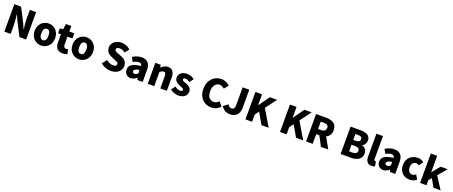

<svg xmlns="http://www.w3.org/2000/svg" viewBox="195 -2840 11537 4895"><g transform="rotate(20 5963.5 -392.5)"><path d="M86 0H256V-247C256 -337 241 -439 233 -522H238L311 -359L495 0H677V-744H507V-498C507 -409 521 -302 531 -223H526L453 -388L268 -744H86Z M1083 14C1227 14 1361 -96 1361 -284C1361 -473 1227 -583 1083 -583C938 -583 804 -473 804 -284C804 -96 938 14 1083 14ZM1083 -130C1016 -130 986 -190 986 -284C986 -379 1016 -439 1083 -439C1149 -439 1179 -379 1179 -284C1179 -190 1149 -130 1083 -130Z M1665 14C1723 14 1764 2 1794 -7L1766 -135C1752 -131 1732 -125 1714 -125C1672 -125 1642 -150 1642 -213V-430H1776V-569H1642V-719H1494L1474 -569L1387 -562V-430H1464V-211C1464 -76 1522 14 1665 14Z M2111 14C2255 14 2389 -96 2389 -284C2389 -473 2255 -583 2111 -583C1966 -583 1832 -473 1832 -284C1832 -96 1966 14 2111 14ZM2111 -130C2044 -130 2014 -190 2014 -284C2014 -379 2044 -439 2111 -439C2177 -439 2207 -379 2207 -284C2207 -190 2177 -130 2111 -130Z M2975 14C3155 14 3259 -95 3259 -219C3259 -324 3204 -386 3112 -423L3019 -460C2953 -486 2906 -502 2906 -543C2906 -583 2940 -605 2995 -605C3053 -605 3099 -585 3148 -548L3237 -660C3172 -725 3081 -758 2995 -758C2837 -758 2725 -658 2725 -533C2725 -425 2798 -360 2876 -329L2971 -289C3035 -262 3076 -248 3076 -205C3076 -165 3045 -140 2979 -140C2920 -140 2851 -171 2798 -216L2697 -93C2774 -22 2878 14 2975 14Z M3513 14C3576 14 3629 -15 3676 -57H3680L3693 0H3838V-323C3838 -501 3755 -583 3608 -583C3519 -583 3438 -553 3363 -508L3425 -391C3482 -423 3529 -441 3574 -441C3632 -441 3656 -414 3660 -368C3438 -344 3344 -279 3344 -159C3344 -64 3408 14 3513 14ZM3574 -124C3537 -124 3513 -140 3513 -173C3513 -213 3549 -245 3660 -260V-169C3634 -141 3610 -124 3574 -124Z M3975 0H4152V-380C4187 -413 4211 -431 4251 -431C4296 -431 4317 -408 4317 -330V0H4495V-352C4495 -494 4442 -583 4318 -583C4241 -583 4183 -544 4136 -498H4132L4120 -569H3975Z M4803 14C4958 14 5040 -67 5040 -172C5040 -275 4961 -316 4890 -343C4831 -364 4779 -377 4779 -411C4779 -438 4799 -452 4839 -452C4877 -452 4917 -432 4957 -404L5037 -510C4987 -547 4923 -583 4833 -583C4701 -583 4613 -510 4613 -402C4613 -308 4693 -262 4761 -235C4819 -212 4874 -196 4874 -162C4874 -134 4854 -117 4807 -117C4762 -117 4715 -137 4663 -177L4584 -66C4641 -18 4729 14 4803 14Z M5701 14C5798 14 5881 -23 5944 -96L5850 -208C5815 -170 5767 -140 5708 -140C5603 -140 5535 -226 5535 -374C5535 -519 5614 -605 5710 -605C5763 -605 5802 -581 5839 -547L5933 -661C5882 -713 5804 -758 5707 -758C5518 -758 5352 -616 5352 -368C5352 -116 5512 14 5701 14Z M6216 14C6383 14 6460 -106 6460 -252V-744H6281V-266C6281 -169 6250 -140 6192 -140C6156 -140 6118 -163 6092 -214L5970 -123C6024 -31 6100 14 6216 14Z M6627 0H6806V-195L6887 -305L7062 0H7258L6991 -446L7216 -744H7020L6809 -450H6806V-744H6627Z M7564 0H7743V-195L7824 -305L7999 0H8195L7928 -446L8153 -744H7957L7746 -450H7743V-744H7564Z M8451 -603H8531C8616 -603 8661 -580 8661 -510C8661 -440 8616 -403 8531 -403H8451ZM8874 0 8708 -295C8785 -331 8836 -401 8836 -510C8836 -690 8704 -744 8545 -744H8272V0H8451V-262H8537L8674 0Z M9209 0H9490C9652 0 9781 -68 9781 -220C9781 -319 9724 -375 9649 -395V-399C9709 -422 9746 -494 9746 -560C9746 -703 9623 -744 9469 -744H9209ZM9388 -449V-608H9462C9537 -608 9572 -586 9572 -533C9572 -482 9538 -449 9462 -449ZM9388 -137V-317H9477C9564 -317 9607 -293 9607 -232C9607 -168 9563 -137 9477 -137Z M10052 14C10091 14 10121 7 10140 -1L10119 -132C10109 -130 10105 -130 10099 -130C10085 -130 10067 -141 10067 -178V-799H9890V-185C9890 -66 9930 14 10052 14Z M10366 14C10429 14 10482 -15 10529 -57H10533L10546 0H10691V-323C10691 -501 10608 -583 10461 -583C10372 -583 10291 -553 10216 -508L10278 -391C10335 -423 10382 -441 10427 -441C10485 -441 10509 -414 10513 -368C10291 -344 10197 -279 10197 -159C10197 -64 10261 14 10366 14ZM10427 -124C10390 -124 10366 -140 10366 -173C10366 -213 10402 -245 10513 -260V-169C10487 -141 10463 -124 10427 -124Z M11079 14C11139 14 11211 -4 11266 -53L11198 -170C11169 -147 11135 -130 11099 -130C11029 -130 10978 -190 10978 -284C10978 -379 11027 -439 11105 -439C11130 -439 11152 -430 11178 -408L11261 -522C11218 -559 11164 -583 11095 -583C10936 -583 10796 -473 10796 -284C10796 -96 10919 14 11079 14Z M11365 0H11538V-139L11606 -216L11729 0H11922L11707 -334L11908 -569H11715L11542 -353H11538V-799H11365Z"/></g></svg>

Font: Noto Sans CJK KR Black
Style: Regular
Weight: 900
Designer: Ryoko NISHIZUKA (kana & ideographs); Paul D. Hunt (Latin, Greek & Cyrillic); Wenlong ZHANG (bopomofo); Sandoll Communica
Foundry: Adobe Systems Incorporated
Version: Version 1.004;PS 1.004;hotconv 1.0.82;makeotf.lib2.5.63406